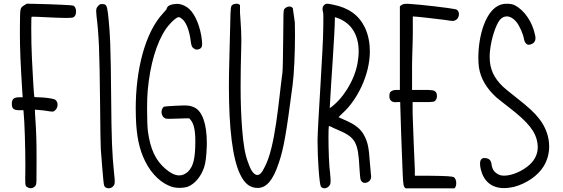

<svg xmlns="http://www.w3.org/2000/svg" viewBox="-20 -820 3047 1040"><path d="M112 -792C88 -776 89 -780 88 -684C87.9 -669.4 87.8 -655.4 87.8 -641.6C87.8 -558.8 90.7 -481.9 101 -319L103 -293H84C55 -293 44 -283 44 -258C44 -231 54 -223 86 -223H107L108 -210C113.1 -164.3 117.4 -15.2 117.4 74.3C117.4 90.5 117.3 104.7 117 116C116.8 130 116.6 141.3 116.6 150.5C116.6 187.4 119.2 190.4 132 196C136.8 198.4 141.8 199.6 146.5 199.6C157.5 199.6 167.7 193.5 174 183C178 175 178 165 178 49C178 -62 177 -98 170 -200L169 -226L193 -224C206 -223 225 -221 236 -219C248.4 -216.8 256.4 -215.6 262.3 -215.6C269.7 -215.6 273.5 -217.5 278 -222C287.4 -230 291.9 -241.7 291.9 -252.8C291.9 -265.4 286.1 -277.2 275 -282C263 -287 216 -293 190 -293C177 -293 167 -294 166 -295C164 -298 157 -416 153 -503C150.6 -544.8 149.3 -617.7 149.3 -669.5C149.3 -703.1 149.8 -727.8 151 -729C151.4 -729.4 154.2 -729.6 158.9 -729.6C187 -729.6 283.1 -722.8 338.4 -722.8C358.1 -722.8 372.6 -723.7 377 -726C387 -731 392 -742 392 -758C392 -774 386 -786 376 -790C369 -792 271 -797 173 -799L125 -800Z M512 -788C504 -780 500.9 -773.8 500.9 -759.6C500.9 -752.4 501.7 -743.3 503 -731C516 -626 519 -546 522 -266C523 -133 525 -19 526 -12C530 35 539 168 544 185C547.3 195 557.5 199.8 568.1 199.8C576.5 199.8 585.2 196.8 591 191C598.4 183.6 601.6 178.1 601.6 162.7C601.6 153.1 600.3 139.5 598 119C587 10 584 -58 582 -300C580 -553 577 -641 565 -746C559 -791 556 -798 533 -798C522 -798 520 -797 512 -788Z M925 -798C907 -796 892 -790 888 -783C885 -780 883 -775 883 -773C883 -770 874 -760 864 -749C764.5 -643 715.2 -439.3 715.2 -232.7C715.2 -217.2 715.4 -201.6 716 -186C719 -83 734 -12 766 53C801 125 859 179 919 194C927.9 196.4 939.5 197.6 951.4 197.6C968.7 197.6 986.7 195.2 998 191C1036 176 1070 135 1086 85C1094 61 1098 24 1100 -26C1100.2 -32.4 1100.3 -38.6 1100.3 -44.7C1100.3 -148.3 1076.4 -217.2 1033 -238C1017.1 -245.6 1004.1 -248.9 976.5 -248.9C964.1 -248.9 948.8 -248.2 929 -247C898 -246 870 -243 868 -242C865 -241 861 -235 858 -229C855.9 -223.8 854.9 -218.3 854.9 -212.9C854.9 -197.6 863 -183.2 877 -178C880.4 -176.9 889.2 -176.4 900.3 -176.4C928.2 -176.4 971.1 -179 984 -179H1005L1013 -170C1030 -150 1038 -113 1038 -56C1038 39 1027 82 998 110C983.3 123.4 967.6 130.1 950.8 130.1C928.7 130.1 904.6 118.7 878 96C823 50 794 -12 781 -110C778.3 -130.9 776.7 -179.8 776.7 -228C776.7 -267.5 777.7 -306.5 780 -329C793 -471 827 -587 879 -664C892 -683 919 -712 935 -722C939.9 -725.3 943.8 -727 947.8 -727C953.6 -727 959.5 -723.3 969 -715C990 -696 1006 -653 1013 -598C1016 -572 1020 -563 1032 -556C1041 -550 1050 -550 1061 -555C1070.7 -559.2 1074.9 -566.4 1074.9 -582.9C1074.9 -593.5 1073.1 -608 1070 -628C1057 -699 1028 -758 993 -781C973.8 -793 957.2 -799.2 939.1 -799.2C934.5 -799.2 929.8 -798.8 925 -798Z M1376 198C1424 198 1460 155 1491 60C1517 -17 1531 -98 1565 -360C1573.1 -421.2 1577.9 -532.4 1577.9 -630.8C1577.9 -654.6 1577.6 -677.6 1577 -699L1566 -776C1561.1 -782.1 1554.5 -784.8 1547.6 -784.8C1537.7 -784.8 1527.1 -779.3 1520 -771C1515 -763 1515 -762 1514 -610C1513 -526 1512 -444 1510 -428C1489 -274 1472 -24 1414 84C1399.2 115.4 1387.4 127.8 1374 127.8C1372 127.8 1370 127.5 1368 127C1352 122 1337 100 1323 58C1307 16 1298 -40 1292 -116C1286.1 -191 1283.3 -262 1283.3 -354.2C1283.3 -417 1284.6 -489.7 1287 -580C1287.2 -587.6 1287.3 -595.2 1287.3 -602.8C1287.3 -670.8 1280 -734.8 1280 -751V-792C1275.2 -797.9 1268.7 -800 1261.8 -800C1255.6 -800 1249.1 -798.3 1243 -796C1229 -788 1229 -785 1227 -687C1226 -637 1224 -548 1222 -488C1220.6 -440.3 1219.9 -395 1219.9 -352.1C1219.9 -120.3 1240.3 39.4 1280 123C1305 175 1334 198 1376 198Z M1957 -670C1924 -738 1869 -778 1783 -795C1768.6 -798.2 1759.3 -799.7 1752.6 -799.7C1744.5 -799.7 1740.4 -797.4 1736 -793C1729.9 -787.6 1727 -779.5 1727 -770.7C1727 -766.5 1727.7 -762.2 1729 -758C1730.9 -752.3 1731.6 -745 1731.6 -723.6C1731.6 -711.2 1731.4 -694.2 1731 -670C1731 -562 1700 -135 1700 -57C1700 41 1710 178 1718 190C1722.2 196.8 1729.5 199.9 1737.3 199.9C1748 199.9 1759.6 194 1766 183C1769.3 177.5 1770.8 172 1770.8 160.6C1770.8 151.4 1769.8 138.2 1768 118C1762.4 82.9 1759.2 -12.2 1759.2 -76.6C1759.2 -103.9 1759.8 -125.7 1761 -135C1762 -138 1763 -138 1772 -134C1777 -131 1794 -123 1809 -117C1906 -76 1920 -50 1927 90C1929 117 1931 144 1932 149C1935.6 162.7 1944.4 170.7 1956.2 170.7C1960.7 170.7 1965.7 169.5 1971 167C1983 161.4 1990.5 152 1990.5 135.7C1990.5 131.6 1990 127 1989 122C1988 112 1985 82 1983 55C1978 -20 1972 -48 1955 -82C1935 -122 1906 -145 1843 -172C1828 -179 1815 -185 1814 -185C1814 -186 1825 -197 1840 -211C1912 -277 1983.4 -411.1 1983.4 -542.3C1983.4 -586.1 1975.5 -629.5 1957 -670ZM1794 -727C1877.5 -703.3 1922.8 -637.3 1922.8 -541.8C1922.8 -520.6 1920.5 -498 1916 -474C1898 -380 1835 -281 1766 -234C1773 -376 1794 -639 1794 -727Z M2447 -770C2423 -776 2255 -796 2196 -799C2190.6 -799.3 2186 -799.5 2182 -799.5C2162 -799.5 2158.5 -795.2 2146 -786V-333H2130C2110 -333 2098 -328 2092 -318C2090 -311.4 2089 -305.1 2089 -299.1C2089 -280.4 2099.3 -266.4 2121.5 -266.4C2124.1 -266.4 2127 -266.6 2130 -267H2148V-256C2148 -226 2157 22 2161 116C2164 180 2165 192 2177 200H2442C2448.3 194.1 2451.4 183.2 2451.4 172.2C2451.4 158.7 2446.8 144.9 2438 140C2430 135 2399 133 2308 132H2227V96C2225 51 2217 -129 2215 -207V-267H2270C2330 -267 2334 -267 2342 -281C2345.3 -285.6 2346.8 -292.9 2346.8 -300.1C2346.8 -308.4 2344.7 -316.7 2341 -321C2331 -332 2323 -333 2267 -333H2212V-438C2211.9 -443.3 2211.9 -448.8 2211.9 -454.5C2211.9 -511.9 2216 -589.7 2216 -637V-731C2230 -731 2347 -718 2391 -712C2414.8 -708.2 2426.1 -706.5 2432.8 -706.5C2438.4 -706.5 2440.9 -707.7 2445 -710C2458.3 -714.3 2466 -729.3 2466 -743.3C2466 -755.7 2460.1 -767.2 2447 -770Z M2585 100C2600.3 160.5 2641.7 198.9 2710.6 198.9C2727.1 198.9 2745.3 196.6 2765 192C2832 174 2893 132 2924 82C2944.6 49 2954.7 11.5 2954.7 -26.8C2954.7 -77.6 2936.8 -129.9 2902 -175C2875 -210 2847 -236 2771 -296C2746 -315 2716 -340 2705 -350C2654.9 -397.6 2632.4 -446.6 2632.4 -511.4C2632.4 -521.5 2632.9 -532 2634 -543C2640 -608 2666 -687 2688 -713C2698.8 -725.1 2711.6 -731.2 2725.1 -731.2C2741.6 -731.2 2759.1 -722.1 2775 -704C2794 -681 2814 -637 2819 -605C2820.8 -593.3 2830.8 -577.4 2843.7 -577.4C2845.1 -577.4 2846.6 -577.6 2848 -578C2866.6 -581.2 2880.5 -592.3 2880.5 -613.7C2880.5 -618.9 2879.7 -624.6 2878 -631C2864 -701 2820 -765 2769 -791C2760.1 -796.9 2742.7 -799.7 2726 -799.7C2714.7 -799.7 2703.7 -798.4 2696 -796C2609.1 -771 2571 -622.4 2571 -508.2C2571 -489.7 2572 -472 2574 -456C2584 -394 2614 -343 2668 -293C2679 -284 2711 -258 2740 -236C2841 -158 2882 -107 2891 -45C2892.2 -37.5 2892.8 -30.1 2892.8 -22.9C2892.8 12.9 2878.3 44.4 2850 71C2811.8 106.6 2752.8 131.5 2710.7 131.5C2703.2 131.5 2696.2 130.7 2690 129C2664 120 2647 103 2643 73C2640 48 2631 38 2606 36C2605.2 36 2604.4 35.9 2603.7 35.9C2585.6 35.9 2580.1 50.1 2580.1 67.1C2580.1 77.8 2582.4 89.8 2585 100Z"/></svg>

Font: DIARIO_DE_ANDY
Style: Regular
Weight: 400
Version: Version 001.000